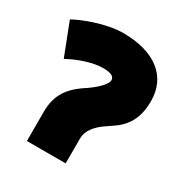

<svg xmlns="http://www.w3.org/2000/svg" viewBox="-166 -668 753 798"><g transform="rotate(30 210.0 -269.5)"><path d="M261 -96V25H75V-116C75 -187 102 -235 162 -278L183 -292C226 -322 253 -352 253 -369C253 -389 232 -396 198 -396C153 -396 89 -376 37 -347L-23 -502C14 -523 115 -564 198 -564C350 -564 439 -494 439 -376C439 -286 402 -240 349 -206L330 -193C287 -165 261 -131 261 -96Z"/></g></svg>

Font: Repo Black
Style: Regular
Weight: 900
Designer: Stefan Peev
Foundry: Context Ltd
Version: Version 1.502